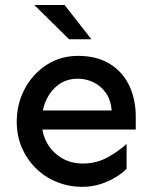

<svg xmlns="http://www.w3.org/2000/svg" viewBox="-20 -721 599 756"><path d="M304.7 14.6Q250 14.6 202.6 -4.9Q155.3 -24.4 120.1 -59.6Q85 -94.7 65.4 -141.1Q45.9 -187.5 45.9 -241.2Q45.9 -311.5 77.1 -370.6Q108.4 -429.7 163.1 -465.3Q217.8 -501 287.1 -501Q361.3 -501 412.1 -469.7Q462.9 -438.5 488.8 -384.3Q514.6 -330.1 514.6 -260.7V-210.9H136.7V-286.1H419.9Q416 -329.1 396 -356.4Q376 -383.8 347.2 -397.5Q318.4 -411.1 286.1 -411.1Q243.2 -411.1 211.4 -388.2Q179.7 -365.2 162.1 -327.1Q144.5 -289.1 144.5 -241.2Q144.5 -196.3 164.6 -159.2Q184.6 -122.1 221.7 -99.6Q258.8 -77.1 306.6 -77.1Q360.4 -77.1 404.8 -102.1Q449.2 -127 478.5 -154.3V-56.6Q463.9 -41 437.5 -24.4Q411.1 -7.8 377 3.4Q342.8 14.6 304.7 14.6ZM252 -566.4 115.2 -701.2H234.4L339.8 -566.4Z"/></svg>

Font: Sen Medium
Style: Regular
Weight: 500
Designer: Kosal Sen, Philatype
Foundry: Philatype
Version: Version 2.000;gftools[0.9.31]